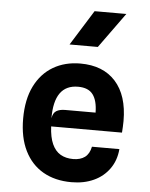

<svg xmlns="http://www.w3.org/2000/svg" viewBox="-56 -856 712 910"><g transform="rotate(5 300.0 -401.5)"><path d="M318 7.5Q240 7.5 183 -25.2Q126 -58 95 -120.8Q64 -183.5 64 -273Q64 -364.5 95.5 -427.8Q127 -491 183 -523.8Q239 -556.5 312 -556.5Q420 -556.5 479.5 -490.5Q539 -424.5 539 -303Q539 -288 538.2 -275.5Q537.5 -263 536.5 -247.5H199.5Q202 -196 216.5 -164Q231 -132 256.2 -117.2Q281.5 -102.5 316.5 -102.5Q350.5 -102.5 372 -118.2Q393.5 -134 400.5 -168.5H531Q526.5 -114.5 498.2 -74.8Q470 -35 423.8 -13.8Q377.5 7.5 318 7.5ZM197.5 -286Q201.5 -312 217.2 -321.5Q233 -331 258.5 -331H403.5Q403 -388 381.2 -417Q359.5 -446 310.5 -446Q253.5 -446 225.2 -406Q197 -366 197.5 -286ZM252.5 -642 357 -809.5H508L387 -642Z"/></g></svg>

Font: Spline Sans Mono SemiBold
Style: Regular
Weight: 600
Monospace: yes
Version: Version 1.004